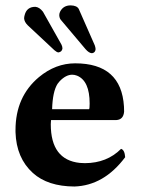

<svg xmlns="http://www.w3.org/2000/svg" viewBox="-20 -677 524 707"><path d="M68.8 -608.9Q69.8 -596.2 82 -584L180.2 -492.2Q188.5 -484.9 194.8 -483.9Q208.5 -485.8 210 -499Q209.5 -506.8 206.1 -513.2L138.2 -633.8Q125 -650.9 109.9 -651.9Q78.6 -651.9 70.8 -621.6Q68.8 -614.7 68.8 -608.9ZM198.2 -621.1Q198.7 -611.3 203.1 -605L294.9 -496.1Q307.6 -481.4 318.8 -481Q331.1 -482.9 332 -496.1Q331.5 -502.9 329.1 -509.8L270 -644Q263.2 -656.7 240.2 -657.2Q212.9 -657.2 201.2 -633.8Q198.2 -627.4 198.2 -621.1ZM171.9 -274.9H308.1Q310.1 -277.8 310.1 -295.9Q310.1 -379.4 263.7 -398.4Q254.4 -401.9 246.1 -401.9Q222.7 -401.9 199.7 -377.9Q195.3 -372.6 191.9 -368.2Q173.8 -339.8 171.9 -274.9ZM425.8 -128.9Q439 -125 440.9 -98.1Q362.8 6.3 253.9 9.8Q155.8 9.3 101.1 -40Q40 -95.2 37.1 -190.4Q37.1 -194.8 37.1 -198.2Q37.1 -320.8 123.5 -393.1Q184.6 -443.8 256.8 -443.8Q426.8 -443.8 436.5 -284.7Q437 -274.9 437 -266.1Q434.6 -236.3 408.2 -234.9H168Q168 -232.4 167.5 -228.5Q167 -222.2 167 -219.2Q167 -88.4 273.9 -77.1Q283.2 -76.2 293 -76.2Q374 -76.7 425.8 -128.9Z"/></svg>

Font: Linux Libertine O
Style: Bold
Weight: 700
Designer: Philipp H. Poll
Foundry: Philipp H. Poll
Version: Version 5.0.0